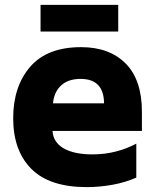

<svg xmlns="http://www.w3.org/2000/svg" viewBox="-20 -756 640 786"><path d="M335 10Q387 10 440 0.5Q493 -9 538 -29V-168Q501 -148 455.5 -136Q410 -124 358 -124Q284 -124 241 -148.5Q198 -173 195 -220H561V-298Q561 -429 494.5 -496Q428 -563 312 -563Q173 -563 103.5 -482.5Q34 -402 34 -272Q34 -139 108.5 -64.5Q183 10 335 10ZM197 -333Q201 -379 230 -406Q259 -433 310 -433Q405 -433 406 -333ZM146 -627V-736H464V-627Z"/></svg>

Font: Noto Sans Mono Extra
Style: Regular
Weight: 800
Designer: Monotype Design Team
Foundry: Monotype Imaging Inc.
Version: Version 1.900